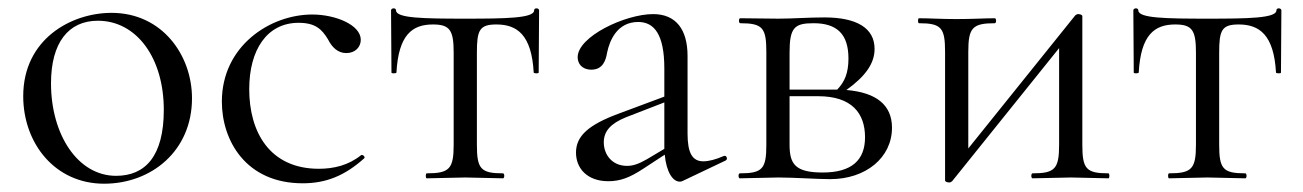

<svg xmlns="http://www.w3.org/2000/svg" viewBox="-20 -430 3143 463"><path d="M231 13C345 13 443 -66 443 -193C443 -297 371 -399 249 -399C152 -399 36 -336 36 -198C36 -85 112 13 231 13ZM260 -6C167 -6 103 -106 103 -229C103 -327 145 -380 216 -380C309 -380 375 -291 375 -165C375 -53 330 -6 260 -6Z M710 12C766 12 811 -6 858 -48C862 -51 855 -58 851 -56C820 -31 784 -23 749 -23C630 -23 581 -112 581 -215C581 -310 624 -375 700 -375C740 -375 756 -360 771 -335C780 -317 794 -302 815 -302C837 -302 850 -317 850 -334C850 -370 789 -395 733 -395C631 -395 515 -319 515 -185C515 -91 573 12 710 12Z M1009 0 1102 -2 1193 0C1197 0 1197 -12 1193 -12C1139 -12 1130 -23 1130 -81V-303C1130 -357 1136 -371 1177 -371C1227 -371 1262 -346 1267 -255C1267 -253 1279 -252 1279 -255L1280 -405C1280 -411 1268 -412 1268 -405C1268 -386 1199 -385 1102 -385C1002 -385 935 -386 935 -405C935 -412 923 -411 923 -405L924 -255C924 -252 936 -253 936 -255C941 -346 974 -371 1024 -371C1065 -371 1074 -357 1074 -303V-81C1074 -23 1064 -12 1009 -12C1006 -12 1006 0 1009 0Z M1627 6 1730 -43C1736 -46 1732 -56 1726 -54C1705 -45 1689 -41 1676 -41C1649 -41 1638 -62 1638 -108V-295C1638 -359 1610 -396 1555 -396C1488 -396 1373 -342 1373 -292C1373 -277 1383 -262 1406 -262C1434 -262 1441 -285 1444 -303C1450 -332 1468 -377 1519 -377C1557 -377 1582 -348 1582 -265V-197L1472 -156C1399 -129 1369 -102 1369 -62C1369 -24 1396 7 1447 7C1476 7 1499 -2 1531 -23L1583 -57C1587 -14 1603 8 1619 8C1623 8 1625 7 1627 6ZM1436 -87C1436 -113 1452 -132 1489 -147L1582 -183V-76V-71L1540 -46C1519 -34 1506 -30 1492 -30C1457 -30 1436 -56 1436 -87Z M1857 -385 1765 -386C1761 -386 1761 -374 1765 -374C1819 -374 1828 -363 1828 -305V-81C1828 -23 1819 -12 1764 -12C1760 -12 1760 0 1764 0L1857 -2C1894 -2 1951 2 1982 2C2068 2 2131 -50 2131 -122C2131 -177 2093 -207 2021 -213C2067 -246 2089 -277 2089 -312C2089 -363 2045 -388 1968 -388C1930 -388 1891 -385 1857 -385ZM1884 -81V-198H1953C2034 -198 2066 -157 2066 -99C2066 -44 2034 -14 1964 -14C1898 -14 1884 -34 1884 -81ZM1884 -214V-303C1884 -364 1896 -374 1942 -374C1997 -374 2026 -349 2026 -289C2026 -254 2017 -233 1999 -214H1988Z M2269 10C2272 10 2273 9 2276 7L2534 -314V-81C2534 -23 2524 -12 2470 -12C2466 -12 2466 0 2470 0L2563 -2L2653 0C2656 0 2656 -12 2653 -12C2599 -12 2590 -23 2590 -81V-391C2590 -394 2585 -396 2580 -396C2577 -396 2574 -394 2573 -393L2315 -72V-305C2315 -363 2325 -374 2379 -374C2383 -374 2383 -386 2379 -386C2356 -386 2324 -384 2286 -384C2250 -384 2221 -386 2196 -386C2193 -386 2193 -374 2196 -374C2250 -374 2259 -363 2259 -305V5C2259 8 2264 10 2269 10Z M2799 0 2892 -2 2983 0C2987 0 2987 -12 2983 -12C2929 -12 2920 -23 2920 -81V-303C2920 -357 2926 -371 2967 -371C3017 -371 3052 -346 3057 -255C3057 -253 3069 -252 3069 -255L3070 -405C3070 -411 3058 -412 3058 -405C3058 -386 2989 -385 2892 -385C2792 -385 2725 -386 2725 -405C2725 -412 2713 -411 2713 -405L2714 -255C2714 -252 2726 -253 2726 -255C2731 -346 2764 -371 2814 -371C2855 -371 2864 -357 2864 -303V-81C2864 -23 2854 -12 2799 -12C2796 -12 2796 0 2799 0Z"/></svg>

Font: Cormorant Garamond
Style: Regular
Weight: 400
Designer: Christian Thalmann (Catharsis Fonts)
Foundry: Catharsis Fonts
Version: Version 4.002;Glyphs 3.4 (3410)